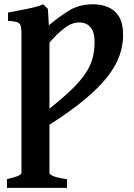

<svg xmlns="http://www.w3.org/2000/svg" viewBox="-20 -650 633 904"><path d="M559.6 -484.4Q559.6 -438.5 543.7 -391.1Q527.8 -343.8 489.3 -293Q450.7 -242.2 383.3 -185.3Q315.9 -128.4 212.9 -62.5V163.6Q212.9 171.4 231.2 179.2Q249.5 187 295.4 193.8V234.4H12.7V193.8Q44.9 186 63 179Q81.1 171.9 81.1 163.6V-488.8Q81.1 -513.2 78.1 -526.4Q75.2 -539.6 62 -544.9Q48.8 -550.3 17.6 -551.8V-590.8Q40 -595.7 71.8 -601.3Q103.5 -606.9 134 -614Q164.6 -621.1 183.6 -629.9L205.6 -607.9L210 -530.8Q262.2 -574.7 308.6 -602.3Q355 -629.9 419.4 -629.9Q454.1 -629.9 486.3 -617.4Q518.6 -605 539.1 -573.5Q559.6 -542 559.6 -484.4ZM425.3 -452.1Q425.3 -489.7 414.3 -509.5Q403.3 -529.3 387 -536.9Q370.6 -544.4 353.5 -544.4Q317.9 -544.4 283 -517.3Q248 -490.2 212.9 -449.2V-138.2Q274.9 -188 316.2 -227.5Q357.4 -267.1 381.3 -302.5Q405.3 -337.9 415.3 -373.8Q425.3 -409.7 425.3 -452.1Z"/></svg>

Font: Gentium Book Plus
Style: Bold
Weight: 700
Designer: Victor Gaultney, Annie Olsen, Iska Routamaa, Becca Hirsbrunner
Foundry: SIL International
Version: Version 6.101